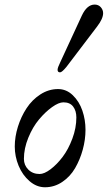

<svg xmlns="http://www.w3.org/2000/svg" viewBox="-20 -791 460 819"><path d="M225.6 -493.2Q225.6 -502.4 236.3 -523.9L329.1 -724.6Q351.1 -771.5 383.8 -771.5Q399.9 -771.5 409.9 -760.3Q419.9 -749 419.9 -734.9Q419.9 -711.4 394.5 -678.2L263.2 -505.4Q244.1 -482.4 236.3 -482.4Q225.6 -482.4 225.6 -493.2ZM43 -166Q43 -207.5 56.4 -250.5Q69.8 -293.5 93.3 -329.3Q116.7 -365.2 152.1 -388.2Q187.5 -411.1 227.5 -411.1Q263.2 -411.1 290.5 -384.8Q317.9 -358.4 331.3 -319.3Q344.7 -280.3 344.7 -237.3Q344.7 -195.3 333 -152.6Q321.3 -109.9 300.3 -73.7Q279.3 -37.6 245.6 -14.9Q211.9 7.8 171.9 7.8Q136.2 7.8 106 -18.3Q75.7 -44.4 59.3 -84.2Q43 -124 43 -166ZM82 -113.3Q82 -86.4 100.8 -67.6Q119.6 -48.8 148.9 -48.8Q168.9 -48.8 195.8 -69.1Q222.7 -89.4 247.1 -121.6Q271.5 -153.8 288.6 -199.5Q305.7 -245.1 305.7 -290Q305.7 -318.4 292 -336.4Q278.3 -354.5 250.5 -354.5Q230.5 -354.5 201.9 -334Q173.3 -313.5 146.5 -281.5Q119.6 -249.5 100.8 -203.6Q82 -157.7 82 -113.3Z"/></svg>

Font: Theano Old Style
Style: Regular
Weight: 400
Designer: Alexey Kryukov
Version: Version 2.00